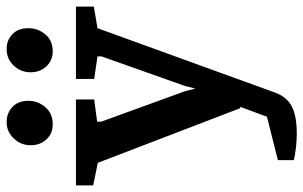

<svg xmlns="http://www.w3.org/2000/svg" viewBox="-210 -557 915 579"><g transform="rotate(-90 247.5 -267.5)"><path d="M134 170Q114 170 92 167.5Q70 165 54 161V113L185 80L238 -63L270 -16L211 0L46 -430L-22 -444V-496H237V-441L170 -432V-420L262 -167L270 -136L278 -168L367 -419V-431L299 -441V-496H517V-442L452 -431L258 104Q245 140 216 155Q187 170 134 170ZM382 -566Q355 -566 337 -585Q319 -604 319 -633Q319 -662 339 -683.5Q359 -705 389 -705Q416 -705 434 -687.5Q452 -670 452 -639Q452 -611 433.5 -588.5Q415 -566 382 -566ZM162 -566Q134 -566 116.5 -585Q99 -604 99 -633Q99 -662 119.5 -683.5Q140 -705 169 -705Q196 -705 214.5 -687.5Q233 -670 233 -639Q233 -611 214 -588.5Q195 -566 162 -566Z"/></g></svg>

Font: Faustina Light SemiBold
Style: Regular
Weight: 600
Version: Version 1.200